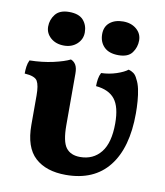

<svg xmlns="http://www.w3.org/2000/svg" viewBox="-77 -723 682 792"><g transform="rotate(10 264.0 -327.0)"><path d="M251.5 5.6Q168.9 5.6 122.6 -36.7Q76.3 -79 76.3 -172.9V-296.3Q76.3 -338.6 66 -356.3Q55.8 -374.1 12.4 -376.7Q12.4 -391.9 14.4 -406.4Q16.4 -420.9 22.5 -433.5Q76 -434.5 121.4 -444.7Q166.7 -455 190.3 -467Q203.4 -461.9 211 -449.3Q218.5 -436.6 218.5 -412.6V-197Q218.5 -128.5 237.7 -103Q257 -77.4 296.8 -77.4Q351.7 -77.4 383.8 -117.4Q415.9 -157.4 415.9 -238.8Q415.9 -307.9 390.7 -339.8Q365.5 -371.6 311.3 -376.7Q311.3 -391.9 313.6 -406.6Q315.9 -421.3 322.4 -433.5Q355.9 -434.5 386.5 -444.7Q417.1 -455 432.1 -467Q442.8 -464.4 452.9 -457.3Q463 -450.2 470 -434Q478.8 -418.6 483.8 -395.3Q488.7 -372 490.7 -345.8Q492.7 -319.7 492.7 -294.5Q492.7 -150 431 -72.2Q369.3 5.6 251.5 5.6ZM379.7 -518.4Q339.8 -518.4 319.3 -539.1Q298.8 -559.8 298.8 -592.7Q298.8 -624 320 -641.4Q341.3 -658.8 375.7 -658.8Q409.6 -658.8 431.6 -640.1Q453.6 -621.4 453.6 -592.7Q453.6 -564.3 436.9 -541.4Q420.2 -518.4 379.7 -518.4ZM151.9 -518.4Q117.5 -518.4 95.7 -537.6Q74 -556.8 74 -584.6Q74 -613.4 91.9 -636.1Q109.9 -658.8 149.4 -658.8Q190.3 -658.8 208.8 -638.1Q227.2 -617.4 227.2 -586.6Q227.2 -557.8 205.8 -538.1Q184.3 -518.4 151.9 -518.4Z"/></g></svg>

Font: Vollkorn
Style: Regular
Weight: 400
Designer: Friedrich Althausen
Foundry: Friedrich Althausen
Version: Version 5.001